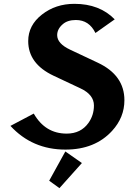

<svg xmlns="http://www.w3.org/2000/svg" viewBox="-20 -767 700 997"><path d="M319.8 9.8Q147.5 9.8 34.2 -113.3L155.3 -177.2Q214.8 -73.2 326.2 -73.2Q399.9 -73.2 439.5 -128.9Q467.8 -168.9 467.8 -219.2Q467.8 -275.4 397.9 -308.1L257.8 -374Q126.5 -436 126.5 -553.7Q126.5 -635.7 197.8 -691.4Q269 -747.1 366.2 -747.1Q497.1 -747.1 575.7 -666.5L475.6 -595.7Q442.9 -663.1 374 -663.1Q330.6 -663.1 305.7 -641.1Q276.9 -616.2 276.9 -584.5Q276.9 -540.5 344.7 -508.8L487.8 -441.4Q626 -376.5 626 -246.6Q626 -157.2 562 -87.4Q473.1 9.8 319.8 9.8ZM319.3 19.5 405.3 79.6 288.6 210 235.4 171.4Z"/></svg>

Font: Klaudia
Style: Bold
Weight: 700
Designer: Wojciech Kalinowski "wmk69" (wmk69@o2.pl)
Foundry: Wojciech Kalinowski "wmk69" (wmk69@o2.pl)
Version: Version 3.1.0; 2021-05-10